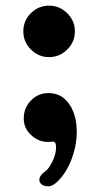

<svg xmlns="http://www.w3.org/2000/svg" viewBox="-20 -484 341 667"><path d="M61 -375Q61 -412.1 87.4 -438.2Q113.8 -464.4 150.4 -464.4Q187 -464.4 213.6 -438Q240.2 -411.6 240.2 -375Q240.2 -338.4 213.6 -312Q187 -285.6 150.4 -285.6Q113.8 -285.6 87.4 -312Q61 -338.4 61 -375ZM116.7 140.6Q116.7 125.5 137.7 110.8Q148.9 103.5 161.9 77.4Q174.8 51.3 174.8 27.3Q174.8 9.8 165 7.8Q163.6 7.8 155.5 8.5Q147.5 9.3 139.6 8.8Q110.8 6.8 86.7 -16.1Q62.5 -39.1 62.5 -72.3Q62.5 -108.9 87.4 -134.8Q112.3 -160.6 148.9 -160.6Q193.8 -160.6 220.2 -122.8Q246.6 -85 246.6 -25.4Q246.6 10.7 236.1 46.6Q225.6 82.5 210.4 107.4Q195.3 132.3 178.7 147.7Q162.1 163.1 149.4 163.1Q133.3 163.1 125 156.7Q116.7 150.4 116.7 140.6Z"/></svg>

Font: Cooper* SemiBold
Style: Regular
Weight: 600
Designer: Owen Earl
Foundry: indestructible type*
Version: Version 0.001